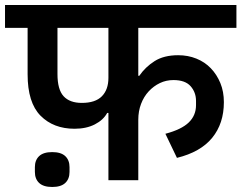

<svg xmlns="http://www.w3.org/2000/svg" viewBox="-40 -718 962 765"><path d="M392 -268H387Q372 -240 338 -222.5Q304 -205 257 -205Q173 -205 121.5 -257Q70 -309 70 -422V-607H-20V-698H902V-607H511V-416H515Q539 -451 576 -474.5Q613 -498 670 -498Q709 -498 742.5 -484.5Q776 -471 800 -446Q824 -421 838 -387Q852 -353 852 -311Q852 -226 805.5 -169Q759 -112 665 -89L619 -185Q683 -202 712 -230Q741 -258 741 -299V-316Q741 -350 719.5 -374.5Q698 -399 651 -399Q622 -399 597 -387Q572 -375 552.5 -354Q533 -333 522 -304Q511 -275 511 -241V0H392ZM189 -423Q189 -361 213.5 -334.5Q238 -308 286 -308Q340 -308 366 -334.5Q392 -361 392 -408V-607H189ZM168 27Q133 27 116 11Q99 -5 99 -33V-52Q99 -80 116 -96Q133 -112 168 -112Q203 -112 220 -96Q237 -80 237 -52V-33Q237 -5 220 11Q203 27 168 27Z"/></svg>

Font: IBM Plex Sans Devanagari SemiBold
Style: Regular
Weight: 600
Designer: Mike Abbink, Paul van der Laan, Pieter van Rosmalen, Erin McLaughlin
Foundry: Bold Monday
Version: Version 1.1